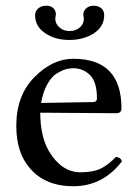

<svg xmlns="http://www.w3.org/2000/svg" viewBox="-20 -643 487 673"><path d="M345.2 -589.8Q345.2 -549.8 309.1 -526.4Q272.9 -502.9 222.9 -502.9Q172.9 -502.9 137.9 -526.9Q103 -550.8 103 -589.8Q103 -604 114 -613.5Q125 -623 142.1 -623Q158.2 -623 167 -614.5Q175.8 -606 175.8 -592.8Q175.8 -587.9 174.8 -585Q173.8 -582 173.8 -577.1Q173.8 -560.1 188 -547.1Q202.1 -534.2 224.1 -534.2Q245.1 -534.2 259.5 -546.6Q273.9 -559.1 273.9 -576.2Q273.9 -582 272.9 -585Q272 -586.9 272 -591.8Q272 -605 282.5 -614Q293 -623 307.1 -623Q325.2 -623 335.2 -614Q345.2 -605 345.2 -589.8ZM124 -282.2 305.2 -285.2Q320.3 -285.2 319.8 -298.8Q319.8 -356 295.4 -379.9Q271 -403.8 236.8 -403.8Q223.6 -403.8 210.9 -400.4Q198.2 -397 179.7 -386Q161.1 -375 146 -348.1Q130.9 -321.3 124 -282.2ZM386.2 -92.8Q403.3 -91.8 407.2 -77.1Q340.3 9.8 236.8 9.8Q137.7 9.8 84 -54.2Q37.1 -108.4 37.1 -202.1Q37.1 -308.1 100.6 -372.6Q164.1 -437 236.8 -437Q405.8 -437 405.8 -263.2Q405.8 -246.1 387.2 -246.1L121.1 -248Q121.1 -164.1 152.8 -110.8Q196.8 -39.1 262.2 -39.1Q304.2 -39.1 330.8 -51Q357.4 -63 386.2 -92.8Z"/></svg>

Font: Linux Libertine
Style: Regular
Weight: 400
Designer: Philipp H. Poll
Foundry: Philipp H. Poll
Version: Version 5.3.0 ; ttfautohint (v0.9)